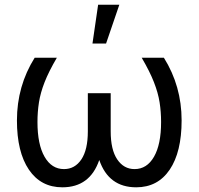

<svg xmlns="http://www.w3.org/2000/svg" viewBox="-20 -793 851 823"><path d="M128.6 -545.5H223.7Q189.3 -486.9 171.3 -441.1Q153.4 -395.2 147 -354.4Q140.6 -313.6 140.6 -269.9Q140.6 -174 171 -121.1Q201.3 -68.2 254.3 -68.2Q300.8 -68.2 328.7 -109.6Q356.5 -150.9 356.5 -230.1V-393.5H454.5V-230.1Q454.5 -150.9 482.6 -109.6Q510.7 -68.2 556.8 -68.2Q609.7 -68.2 640.1 -121.1Q670.5 -174 670.5 -269.9Q670.5 -313.6 664.1 -354.4Q657.7 -395.2 639.7 -441.1Q621.8 -486.9 587.4 -545.5H682.5Q758.5 -424 758.5 -277Q758.5 -141.3 707.4 -65.7Q656.2 9.9 563.9 9.9Q445.7 9.9 405.5 -107.2Q365.4 9.9 247.2 9.9Q155.2 9.9 103.9 -65.7Q52.6 -141.3 52.6 -277Q52.6 -424 128.6 -545.5ZM376.4 -606.5 400.6 -772.7H491.5L434.7 -606.5Z"/></svg>

Font: Inter Alia
Style: Regular
Weight: 400
Designer: Rasmus Andersson (Latin, Greek, Cyrillic etc.) and Evan from Shavian.info (Shavian, old style figures)
Foundry: Shavian.info
Version: Version 0.001;git-37ab20767